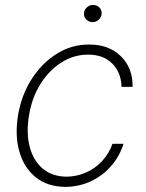

<svg xmlns="http://www.w3.org/2000/svg" viewBox="-20 -730 579 762"><path d="M239.7 11.7Q169.4 11.2 122.8 -25.6Q76.2 -62.5 57.4 -126.5Q38.6 -190.4 51.3 -271Q64.9 -352.5 105.7 -416.3Q146.5 -480 205.6 -516.8Q264.6 -553.7 333.5 -553.2Q411.6 -553.7 459.5 -507.1Q507.3 -460.4 506.3 -385.3H462.4Q460.9 -441.9 425.8 -477.5Q390.6 -513.2 329.6 -513.2Q272.9 -513.2 223.9 -482.2Q174.8 -451.2 140.6 -396.7Q106.4 -342.3 95.2 -272Q83.5 -202.1 97.9 -147.2Q112.3 -92.3 149.7 -60.8Q187 -29.3 244.6 -28.8Q284.7 -29.3 321 -45.2Q357.4 -61 385 -90.6Q412.6 -120.1 426.3 -159.2H470.2Q454.1 -108.4 419.9 -69.8Q385.7 -31.2 339.4 -10Q293 11.2 239.7 11.7ZM347.7 -642.1Q332.5 -642.1 322.3 -652.8Q312 -663.6 313.5 -678.2Q314 -690.9 324.7 -700.7Q335.4 -710.4 348.6 -710.4Q364.7 -710.4 374.8 -700Q384.8 -689.5 383.3 -674.3Q382.3 -661.6 371.8 -651.9Q361.3 -642.1 347.7 -642.1Z"/></svg>

Font: Inter Tight ExtraLight
Style: Italic
Weight: 250
Italic angle: -9.39999°
Designer: Rasmus Andersson
Foundry: rsms
Version: Version 3.004